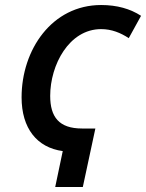

<svg xmlns="http://www.w3.org/2000/svg" viewBox="-20 -745 582 765"><path d="M200 0H310L360 -233H307C215 -233 180 -279 180 -363C180 -486 255 -629 383 -629C425 -629 461 -614 493 -593L542 -682C499 -710 446 -725 383 -725C187 -725 66 -547 66 -357C66 -234 127 -157 230 -143Z"/></svg>

Font: Noto Sans Display SemiCondensed Medium
Style: Italic
Weight: 500
Width: 4
Italic angle: -12°
Designer: Monotype Design Team
Foundry: Monotype Imaging Inc.
Version: Version 1.900